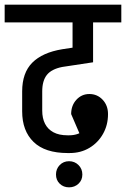

<svg xmlns="http://www.w3.org/2000/svg" viewBox="-45 -658 540 823"><path d="M-25 -562V-638H475V-562ZM243 -2V-78H251L254 -2ZM254 -2 251 -78Q295 -78 320.5 -105Q346 -132 346 -172L418 -169Q418 -122 396.5 -84Q375 -46 338 -24Q301 -2 254 -2ZM300 -76 260 -169Q260 -206 282.5 -230.5Q305 -255 338 -255Q372 -255 395 -230.5Q418 -206 418 -169Q418 -143 402.5 -121.5Q387 -100 360.5 -88Q334 -76 300 -76ZM245 -2Q148 -2 99 -49.5Q50 -97 50 -181L136 -184Q136 -151 148 -127.5Q160 -104 184 -91Q208 -78 245 -78ZM50 -180V-267H136V-183ZM50 -266Q50 -346 93.5 -389.5Q137 -433 222 -447V-371Q176 -362 156 -337Q136 -312 136 -266ZM222 -371V-447L354 -467V-391ZM266 -440V-630H354V-440ZM251 145Q227 145 211 129.5Q195 114 195 90Q195 66 211 49.5Q227 33 251 33Q275 33 291.5 49.5Q308 66 308 90Q308 114 291.5 129.5Q275 145 251 145Z"/></svg>

Font: Akshar Light
Style: Regular
Weight: 400
Version: Version 1.100